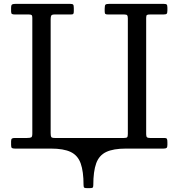

<svg xmlns="http://www.w3.org/2000/svg" viewBox="-20 -770 925 995"><path d="M242.5 -81V-670C242.5 -679.3 243.6 -685.8 245.8 -689.5C247.9 -693.2 253.8 -695 263.5 -695H348C354.7 -695 358.8 -696.2 360.2 -698.8C361.8 -701.2 362.5 -706 362.5 -713V-728C362.5 -737.3 361.4 -743.3 359.2 -746C357.1 -748.7 351.5 -750 342.5 -750H62.5C52.8 -750 46.2 -749 42.8 -747C39.2 -745 37.5 -738.7 37.5 -728V-711C37.5 -703.7 39.1 -699.2 42.2 -697.5C45.4 -695.8 50.3 -695 57 -695H129C136.7 -695 141.7 -693.9 144 -691.8C146.3 -689.6 147.5 -685 147.5 -678V-78C147.5 -67 145.7 -60.4 142 -58.2C138.3 -56.1 131 -55 120 -55H57C49.7 -55 44.6 -53.9 41.8 -51.8C38.9 -49.6 37.5 -45 37.5 -38V-19C37.5 -10.7 38.8 -5.4 41.5 -3.2C44.2 -1.1 49.5 0 57.5 0H243.5C287.5 0 321.8 5.8 346.2 17.5C370.8 29.2 388 48.8 398 76.5C408 104.2 413 141.8 413 189.5C413 196.8 414.3 201.2 417 202.8C419.7 204.2 424.7 205 432 205H444C451.7 205 456.8 204.2 459.5 202.8C462.2 201.2 463.5 196.8 463.5 189.5C463.5 141.8 468.5 104.2 478.5 76.5C488.5 48.8 505.8 29.2 530.5 17.5C555.2 5.8 589.3 0 633 0H827.5C835.2 0 840.4 -1.2 843.2 -3.5C846.1 -5.8 847.5 -11 847.5 -19V-32C847.5 -40.7 846.8 -46.7 845.2 -50C843.8 -53.3 838.7 -55 830 -55H757C749.7 -55 744.6 -56.2 741.8 -58.8C738.9 -61.2 737.5 -66.5 737.5 -74.5V-678C737.5 -686 738.9 -690.8 741.8 -692.5C744.6 -694.2 750 -695 758 -695H827C835.7 -695 841.2 -696.2 843.8 -698.8C846.2 -701.2 847.5 -707 847.5 -716V-730C847.5 -738.7 846.2 -744.2 843.8 -746.5C841.2 -748.8 835.8 -750 827.5 -750H547.5C536.5 -750 529.6 -748.7 526.8 -746C523.9 -743.3 522.5 -736.3 522.5 -725V-712C522.5 -704.7 523.6 -700 525.8 -698C527.9 -696 532.3 -695 539 -695H623.5C631.8 -695 637.1 -693.6 639.2 -690.8C641.4 -687.9 642.5 -682.7 642.5 -675V-76.5C642.5 -67.5 641.4 -61.7 639.2 -59C637.1 -56.3 631.7 -55 623 -55H264C253.7 -55 247.5 -56.8 245.5 -60.2C243.5 -63.8 242.5 -70.7 242.5 -81Z"/></svg>

Font: Besley*
Style: Regular
Weight: 400
Designer: Owen Earl
Foundry: indestructible type*
Version: Version 3.000; ttfautohint (v1.8.3)